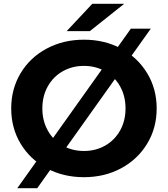

<svg xmlns="http://www.w3.org/2000/svg" viewBox="-20 -921 884 1011"><path d="M39 -350Q39 -453 88.5 -535.5Q138 -618 225.5 -665Q313 -712 422 -712Q531 -712 618 -665Q705 -618 755 -535.5Q805 -453 805 -350Q805 -247 755 -164.5Q705 -82 618 -35Q531 12 422 12Q313 12 225.5 -35Q138 -82 88.5 -164.5Q39 -247 39 -350ZM641 -350Q641 -415 612.5 -466Q584 -517 534 -545.5Q484 -574 422 -574Q360 -574 310 -545.5Q260 -517 231.5 -466Q203 -415 203 -350Q203 -285 231.5 -234Q260 -183 310 -154.5Q360 -126 422 -126Q484 -126 534 -154.5Q584 -183 612.5 -234Q641 -285 641 -350ZM669 -770H774L176 70H71ZM466 -901H634L453 -757H331Z"/></svg>

Font: APTA Sans Regular
Style: Bold Italic
Weight: 700
Version: Version 7.200